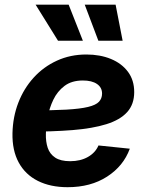

<svg xmlns="http://www.w3.org/2000/svg" viewBox="-20 -779 623 811"><path d="M265.6 11.7Q192.9 11.7 139.9 -14.9Q86.9 -41.5 59.1 -92.5Q31.2 -143.6 32.7 -216.3Q34.2 -285.2 57.4 -345.2Q80.6 -405.3 122.3 -451.2Q164.1 -497.1 220.7 -522.9Q277.3 -548.8 344.7 -548.8Q402.8 -548.8 448.5 -530Q494.1 -511.2 520.5 -475.8Q546.9 -440.4 546.9 -390.1Q546.9 -338.4 517.1 -305.4Q487.3 -272.5 429.2 -254.4Q371.1 -236.3 286.4 -229.5Q201.7 -222.7 91.8 -222.7L106.9 -312.5Q200.2 -312.5 259.8 -315.9Q319.3 -319.3 352.3 -327.4Q385.3 -335.4 398.2 -349.4Q411.1 -363.3 411.1 -383.8Q411.1 -409.7 389.6 -424.3Q368.2 -439 330.1 -439Q282.7 -439 252.4 -416Q222.2 -393.1 205.3 -357.9Q188.5 -322.8 181.4 -283.9Q174.3 -245.1 173.8 -212.9Q172.9 -180.7 181.6 -154.5Q190.4 -128.4 213.1 -113.3Q235.8 -98.1 276.4 -98.1Q319.8 -98.1 351.3 -116Q382.8 -133.8 396 -164.6L528.3 -150.9Q501.5 -77.6 432.4 -33Q363.3 11.7 265.6 11.7ZM395.5 -606.9 337.9 -759.3H468.3L498 -606.9ZM225.1 -606.9 130.4 -759.3H270L330.1 -606.9Z"/></svg>

Font: Inter 18pt
Style: Bold Italic
Weight: 700
Italic angle: -9.3988°
Designer: Rasmus Andersson
Foundry: rsms
Version: Version 4.001;git-66647c0bb